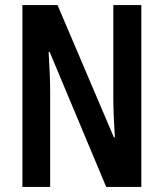

<svg xmlns="http://www.w3.org/2000/svg" viewBox="-20 -734 642 754"><path d="M535 0H397L175 -530H171Q174 -481 175.5 -441.5Q177 -402 177 -372V0H68V-714H206L427 -195H431Q428 -243 426.5 -281.5Q425 -320 425 -350V-714H535Z"/></svg>

Font: Noto Sans Thai Looped ExtraCondensed SemiBold
Style: Regular
Weight: 600
Width: 2
Designer: Sasikarn Vongin, Ben Mitchell
Foundry: The Fontpad Ltd
Version: Version 1.001; ttfautohint (v1.8.4.7-5d5b)